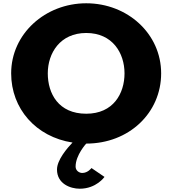

<svg xmlns="http://www.w3.org/2000/svg" viewBox="-20 -860 1050 1170"><path d="M271.2 -413C271.2 -536 346 -659 505.5 -659C666.2 -659 738.8 -536 738.8 -413C738.8 -290 670.5 -167 505.5 -167C336.2 -167 271.2 -290 271.2 -413ZM48 -413C48 -197.9 198.7 -25.8 421.9 8.7C389.1 42.8 327.3 114.9 327.3 173C327.3 260 408.8 290 466 290C567.2 290 616.7 218 616.7 218L537.5 164C537.5 164 515.5 194 481.3 194C462.7 194 440.7 180 440.7 155C440.7 85 505.5 15 505.5 15C766.2 15 962 -172 962 -413C962 -654 757.5 -840 505.5 -840C255.8 -840 48 -654 48 -413Z"/></svg>

Font: Hussar
Style: BdWide
Weight: 700
Foundry: Cannot Into Space Fonts
Version: Version 2.00